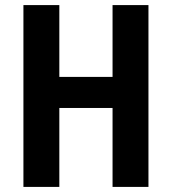

<svg xmlns="http://www.w3.org/2000/svg" viewBox="-20 -734 674 754"><path d="M563 0H422V-310H213V0H72V-714H213V-432H422V-714H563Z"/></svg>

Font: Noto Sans Condensed
Style: Regular
Weight: 400
Width: 3
Version: Version 2.013